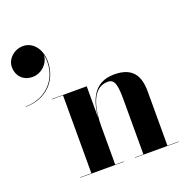

<svg xmlns="http://www.w3.org/2000/svg" viewBox="-137 -922 1047 1056"><g transform="rotate(-20 386.5 -394.0)"><path d="M10 -699C10 -651 42.5 -610 100.5 -610C151.5 -610 198 -654 199 -704C224 -573 136 -470.5 7.5 -470.5L8 -468.5C130.5 -468.5 207 -554 207 -661.5C207 -739.5 161 -788 107 -788C54 -788 10 -747 10 -699ZM156 -2V0H411V-2H361V-223C361 -313 378.5 -444 478 -444C520 -444 526 -402 526 -318V-2H476.5V0H731.5V-2H666.5V-319C666.5 -406 636 -470 524 -470C400 -470 368.5 -367.5 361 -276.5V-460H156V-458H221.5V-2Z"/></g></svg>

Font: Bodoni* 96pt
Style: Bold
Weight: 700
Version: Version 2.3